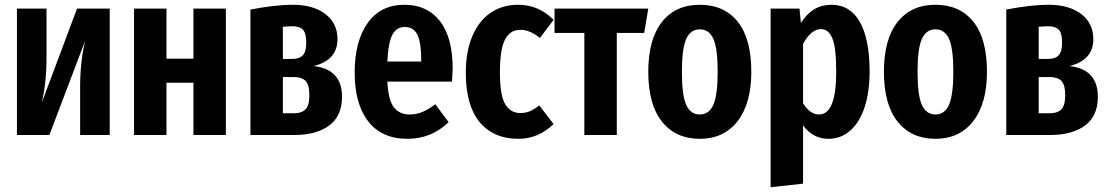

<svg xmlns="http://www.w3.org/2000/svg" viewBox="-20 -566 4653 805"><path d="M440 0H316V-205Q316 -305 337 -395L187 0H51V-530H175V-324Q175 -219 155 -135L303 -530H440Z M791 0V-219H678V0H542V-530H678V-320H791V-530H927V0Z M1414 -160Q1414 -80 1360.5 -40Q1307 0 1213 0H1030V-526Q1135 -546 1207 -546Q1294 -546 1344.5 -507Q1395 -468 1395 -402Q1395 -314 1295 -289Q1414 -276 1414 -160ZM1166 -454V-319H1207Q1235 -319 1249.5 -334Q1264 -349 1264 -388Q1264 -427 1250 -441.5Q1236 -456 1205 -456Q1194 -456 1166 -454ZM1277 -167Q1277 -211 1261 -227Q1245 -243 1212 -243H1166V-91H1212Q1244 -91 1260.5 -107Q1277 -123 1277 -167Z M1875 -224H1604Q1608 -146 1631.5 -116Q1655 -86 1697 -86Q1726 -86 1751 -96.5Q1776 -107 1805 -129L1861 -54Q1789 16 1688 16Q1581 16 1524 -57Q1467 -130 1467 -261Q1467 -392 1521 -469Q1575 -546 1676 -546Q1771 -546 1824.5 -477.5Q1878 -409 1878 -277Q1878 -266 1875 -224ZM1746 -316Q1746 -388 1730 -420.5Q1714 -453 1677 -453Q1643 -453 1625.5 -421Q1608 -389 1604 -308H1746Z M2301 -483 2244 -407Q2201 -441 2162 -441Q2119 -441 2097.5 -400.5Q2076 -360 2076 -262Q2076 -167 2098 -129.5Q2120 -92 2162 -92Q2183 -92 2201 -99.5Q2219 -107 2241 -124L2301 -46Q2237 16 2154 16Q2049 16 1991 -54Q1933 -124 1933 -261Q1933 -349 1960 -413.5Q1987 -478 2036.5 -512Q2086 -546 2153 -546Q2238 -546 2301 -483Z M2698 -530 2681 -428H2566V0H2430V-428H2305V-530Z M3130 -265Q3130 -132 3072.5 -58Q3015 16 2914 16Q2813 16 2755.5 -56Q2698 -128 2698 -265Q2698 -401 2755 -473.5Q2812 -546 2914 -546Q3016 -546 3073 -475Q3130 -404 3130 -265ZM2839 -265Q2839 -167 2857 -126.5Q2875 -86 2914 -86Q2953 -86 2971 -127Q2989 -168 2989 -265Q2989 -363 2971 -403Q2953 -443 2914 -443Q2875 -443 2857 -402.5Q2839 -362 2839 -265Z M3626 -266Q3626 -180 3605 -116.5Q3584 -53 3545 -18.5Q3506 16 3453 16Q3389 16 3347 -40V204L3211 219V-530H3332L3338 -470Q3363 -509 3394.5 -527.5Q3426 -546 3466 -546Q3544 -546 3585 -474Q3626 -402 3626 -266ZM3486 -265Q3486 -366 3470 -405Q3454 -444 3422 -444Q3381 -444 3347 -382V-133Q3376 -86 3414 -86Q3486 -86 3486 -265Z M4118 -265Q4118 -132 4060.5 -58Q4003 16 3902 16Q3801 16 3743.5 -56Q3686 -128 3686 -265Q3686 -401 3743 -473.5Q3800 -546 3902 -546Q4004 -546 4061 -475Q4118 -404 4118 -265ZM3827 -265Q3827 -167 3845 -126.5Q3863 -86 3902 -86Q3941 -86 3959 -127Q3977 -168 3977 -265Q3977 -363 3959 -403Q3941 -443 3902 -443Q3863 -443 3845 -402.5Q3827 -362 3827 -265Z M4583 -160Q4583 -80 4529.5 -40Q4476 0 4382 0H4199V-526Q4304 -546 4376 -546Q4463 -546 4513.5 -507Q4564 -468 4564 -402Q4564 -314 4464 -289Q4583 -276 4583 -160ZM4335 -454V-319H4376Q4404 -319 4418.5 -334Q4433 -349 4433 -388Q4433 -427 4419 -441.5Q4405 -456 4374 -456Q4363 -456 4335 -454ZM4446 -167Q4446 -211 4430 -227Q4414 -243 4381 -243H4335V-91H4381Q4413 -91 4429.5 -107Q4446 -123 4446 -167Z"/></svg>

Font: Fira Sans Extra Condensed SemiBold
Style: Regular
Weight: 600
Width: 1
Designer: Carrois Corporate & Edenspiekermann AG
Foundry: Carrois Corporate GbR & Edenspiekermann AG
Version: Version 4.203